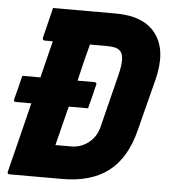

<svg xmlns="http://www.w3.org/2000/svg" viewBox="-51 -746 702 793"><g transform="rotate(5 300.0 -350.0)"><path d="M35 -410H110Q121 -455 131.5 -497Q142 -539 148 -563H114Q109 -563 107 -566.5Q105 -570 106 -574Q114 -607 121.5 -637Q129 -667 137 -700H397Q516 -700 565.5 -631Q615 -562 584 -441L529 -226Q500 -111 428 -55.5Q356 0 236 0H18Q7 0 10 -11Q27 -78 45 -151Q63 -224 82 -300H18Q7 -300 10 -311Q18 -340 23 -361.5Q28 -383 35 -410ZM196 -137H261Q302 -137 333.5 -162Q365 -187 375 -227L430 -447Q450 -526 428 -548Q419 -557 404.5 -560Q390 -563 369 -563H302Q297 -546 293 -528.5Q289 -511 284 -494Q279 -473 274 -452Q269 -431 264 -410H334Q345 -410 342 -399Q336 -375 330 -350.5Q324 -326 317 -300H237Q227 -259 216.5 -218.5Q206 -178 196 -137Z"/></g></svg>

Font: Recursive Mn Lnr St XBd
Style: Italic
Weight: 800
Italic angle: -15°
Monospace: yes
Version: Version 1.079;hotconv 1.0.112;makeotfexe 2.5.65598; ttfautoh